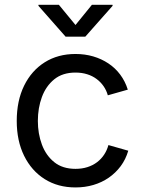

<svg xmlns="http://www.w3.org/2000/svg" viewBox="-20 -781 611 812"><path d="M299.3 11.7Q225.1 11.7 169.2 -23.4Q113.3 -58.6 82 -122.1Q50.8 -185.5 50.8 -269.5Q50.8 -355 82 -418.7Q113.3 -482.4 169.2 -517.6Q225.1 -552.7 299.3 -552.7Q338.9 -552.7 374 -542.5Q409.2 -532.2 438.2 -512.9Q467.3 -493.7 488.3 -465.6Q509.3 -437.5 520.5 -401.9L436 -377.9Q430.2 -398.9 418 -416.5Q405.8 -434.1 388.4 -447Q371.1 -460 348.6 -467Q326.2 -474.1 299.3 -474.1Q244.6 -474.1 209.5 -445.6Q174.3 -417 157.2 -370.6Q140.1 -324.2 140.1 -269.5Q140.1 -215.8 157.2 -169.7Q174.3 -123.5 209.5 -95.2Q244.6 -66.9 299.3 -66.9Q326.7 -66.9 349.6 -74.2Q372.6 -81.5 390.4 -95Q408.2 -108.4 420.4 -127Q432.6 -145.5 438.5 -167.5L522.5 -143.6Q511.7 -106.9 490.5 -78.4Q469.2 -49.8 439.9 -29.5Q410.6 -9.3 375 1.2Q339.4 11.7 299.3 11.7ZM229 -760.7 299.3 -675.3 368.7 -760.7H456.1V-756.3L340.8 -626H257.3L142.6 -756.3V-760.7Z"/></svg>

Font: Atlassian Sans
Style: Regular
Weight: 400
Designer: Rasmus Andersson
Foundry: Modifications by Atlassian Pty Ltd, manufactured by rsms
Version: Version 4.001;git-9221beed3